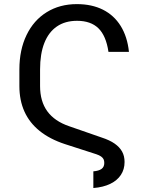

<svg xmlns="http://www.w3.org/2000/svg" viewBox="-20 -737 728 943"><path d="M492.2 63.5Q492.2 52.7 488.8 45.4Q485.4 38.1 476.6 31.7Q467.8 25.4 453.1 20.5L298.8 -29.3Q224.6 -53.7 174.8 -93.8Q125 -133.8 100.1 -189Q75.2 -244.1 75.2 -314.5V-395.5Q75.2 -492.2 110.4 -564.9Q145.5 -637.7 209.5 -677.2Q273.4 -716.8 357.4 -716.8Q430.7 -716.8 485.4 -689.5Q540 -662.1 572.8 -609.4Q605.5 -556.6 613.3 -482.4H512.7Q501 -561.5 463.4 -598.1Q425.8 -634.8 358.4 -634.8Q299.8 -634.8 259.3 -606.9Q218.8 -579.1 197.8 -525.9Q176.8 -472.7 176.8 -395.5V-314.5Q176.8 -239.3 212.4 -190.4Q248 -141.6 319.3 -117.2L479.5 -61.5Q518.6 -48.8 543 -31.7Q567.4 -14.6 579.6 7.3Q591.8 29.3 591.8 58.6Q591.8 94.7 573.7 122.1Q555.7 149.4 521.5 166Q487.3 182.6 438.5 186.5V104.5Q464.8 102.5 478.5 92.8Q492.2 83 492.2 63.5Z"/></svg>

Font: WEMIX Pretendard Variable
Style: Regular
Weight: 400
Designer: Base glyphs from Inter by Rasmus Andersson; Hangeul glyphs from Noto Sans CJK(Source Han Sans) by Jang Soo-young and Kan
Foundry: Kil Hyung-jin
Version: Version 1.000;Glyphs 3.2 (3208)